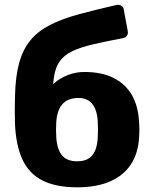

<svg xmlns="http://www.w3.org/2000/svg" viewBox="-20 -789 654 819"><path d="M309 10Q219 10 161.5 -19Q104 -48 76 -108Q48 -168 44 -259Q43 -289 43 -320Q43 -351 44 -380Q46 -464 62 -521.5Q78 -579 110 -617.5Q142 -656 192.5 -682Q243 -708 314 -727.5Q385 -747 478 -768Q488 -770 497.5 -764.5Q507 -759 508 -748L525 -656Q527 -645 521.5 -637Q516 -629 507 -627Q429 -612 375.5 -599.5Q322 -587 288 -570.5Q254 -554 235.5 -528.5Q217 -503 210.5 -462.5Q204 -422 205 -360L181 -389Q189 -414 212.5 -435Q236 -456 269.5 -469Q303 -482 340 -482Q414 -482 464.5 -456.5Q515 -431 542 -384.5Q569 -338 573 -272Q576 -234 573 -200Q569 -135 538.5 -88Q508 -41 450.5 -15.5Q393 10 309 10ZM309 -101Q353 -101 374 -127Q395 -153 397 -204Q398 -216 398 -235Q398 -254 397 -268Q395 -318 374.5 -344.5Q354 -371 315 -371Q269 -371 246 -344.5Q223 -318 220 -268Q219 -254 219 -235Q219 -216 220 -204Q223 -153 244 -127Q265 -101 309 -101Z"/></svg>

Font: DVN-Rubik
Style: Bold
Weight: 700
Designer: Hubert and Fischer
Foundry: Hubert & Fischer
Version: Version 2.102